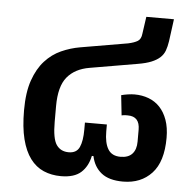

<svg xmlns="http://www.w3.org/2000/svg" viewBox="-47 -646 709 706"><g transform="rotate(5 307.5 -293.5)"><path d="M203 12Q168 12 139 -0.5Q110 -13 89.5 -40.5Q69 -68 58 -111.5Q47 -155 47 -218Q47 -284 62.5 -328.5Q78 -373 104 -401.5Q130 -430 163.5 -445Q197 -460 232 -466L407 -496Q430 -501 442 -508.5Q454 -516 456 -536L465 -599H567L556 -517Q553 -497 547.5 -482Q542 -467 530 -456Q518 -445 498.5 -437Q479 -429 449 -424L274 -394Q220 -385 191.5 -350.5Q163 -316 163 -243V-185Q163 -123 178.5 -100.5Q194 -78 224 -78Q253 -78 263.5 -101Q274 -124 274 -166V-192H355V-166Q355 -124 369 -101Q383 -78 415 -78Q444 -78 458.5 -94Q473 -110 473 -139V-183Q473 -232 429 -232Q425 -232 420 -232Q415 -232 406 -230L398 -304Q409 -307 422.5 -309Q436 -311 447 -311Q475 -311 499 -302Q523 -293 540.5 -274.5Q558 -256 568 -228Q578 -200 578 -162Q578 -74 538 -31Q498 12 432 12Q380 12 352 -10.5Q324 -33 316 -72H310Q302 -33 277 -10.5Q252 12 203 12Z"/></g></svg>

Font: IBM-Poppins
Style: Poppins-Medium
Weight: 500
Designer: Mike Abbink, Paul van der Laan, Pieter van Rosmalen, Ben Mitchell, Mark Frömberg
Foundry: Bold Monday
Version: Version 1.1